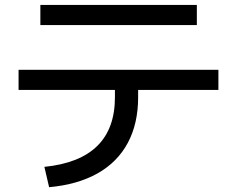

<svg xmlns="http://www.w3.org/2000/svg" viewBox="-20 -741 978 792"><path d="M454.1 -339.8V-370.1H56.6V-453.1H880.9V-370.1H549.8V-339.8Q549.8 -231.4 507.3 -151.9Q464.8 -72.3 382.6 -25.9Q300.3 20.5 182.6 31.2L163.1 -52.7Q454.1 -82 454.1 -339.8ZM146.5 -720.7H792V-637.7H146.5Z"/></svg>

Font: Pretendard JP Medium
Style: Regular
Weight: 500
Designer: Base glyphs from Inter by Rasmus Andersson; Hangeul glyphs from Noto Sans CJK(Source Han Sans) by Jang Soo-young and Kan
Foundry: Kil Hyung-jin
Version: Version 1.309